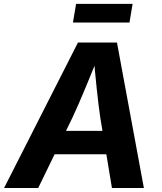

<svg xmlns="http://www.w3.org/2000/svg" viewBox="-42 -940 808 960"><path d="M-21.6 0 347.9 -727.5H542.8L677.4 0H517.7L459.5 -351Q450 -416.5 441.4 -498.6Q432.8 -580.8 424.7 -676.2H457.1Q419.1 -582.8 385.4 -500.9Q351.6 -418.9 319.8 -351L149 0ZM161.8 -168.8 181 -285.8H569.1L549.8 -168.8ZM621 -920.5 605.3 -827.4H322.7L338.4 -920.5Z"/></svg>

Font: Inter
Style: Italic
Weight: 400
Italic angle: -9.3988°
Designer: Rasmus Andersson
Foundry: rsms
Version: Version 4.001;git-66647c0bb